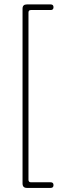

<svg xmlns="http://www.w3.org/2000/svg" viewBox="-20 -752 280 890"><path d="M112 -694V81Q112 93 123.5 93H215Q228 93 228 106Q228 119 215 119H104.5Q84.5 119 84.5 98.5V-712Q84.5 -731.5 104.5 -731.5H215Q228 -731.5 228 -718.5Q228 -705.5 215 -705.5H123.5Q112 -705.5 112 -694Z"/></svg>

Font: Fraunces 144pt SuperSoft Thin
Style: Regular
Weight: 100
Version: Version 1.000;[0bf87f6ff]